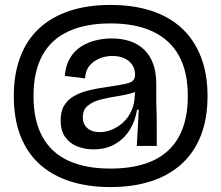

<svg xmlns="http://www.w3.org/2000/svg" viewBox="-20 -663 898 779"><path d="M428 96Q337 96 264 72.5Q191 49 140 2.5Q89 -44 62.5 -113Q36 -182 36 -273Q36 -363 62.5 -432.5Q89 -502 139.5 -548.5Q190 -595 263 -619Q336 -643 428 -643Q520 -643 593 -619.5Q666 -596 717 -549Q768 -502 795 -432.5Q822 -363 822 -273Q822 -182 795 -113Q768 -44 716.5 2.5Q665 49 592.5 72.5Q520 96 428 96ZM428 21Q530 21 600 -11Q670 -43 706 -108.5Q742 -174 742 -273Q742 -372 706 -437Q670 -502 600 -535Q530 -568 428 -568Q327 -568 257 -535.5Q187 -503 151.5 -437.5Q116 -372 116 -273Q116 -174 152 -108.5Q188 -43 257.5 -11Q327 21 428 21ZM385 -127Q410 -127 435 -137.5Q460 -148 480.5 -167Q501 -186 513.5 -214Q526 -242 527 -278L528 -297L551 -308Q540 -292 513 -284.5Q486 -277 452.5 -272Q419 -267 388 -259Q357 -251 336.5 -234.5Q316 -218 316 -186Q316 -160 334 -143.5Q352 -127 385 -127ZM359 -57Q324 -57 293.5 -69Q263 -81 244.5 -107Q226 -133 226 -174Q226 -212 241 -236Q256 -260 282.5 -274.5Q309 -289 343 -297Q377 -305 414 -310Q460 -317 485 -322Q510 -327 519 -335.5Q528 -344 528 -359Q528 -383 516.5 -400Q505 -417 484.5 -426.5Q464 -436 436 -436Q410 -436 385.5 -426.5Q361 -417 344 -397.5Q327 -378 325 -345L243 -355Q246 -397 263.5 -426.5Q281 -456 308 -473.5Q335 -491 367.5 -499Q400 -507 433 -507Q475 -507 508.5 -495.5Q542 -484 565.5 -461Q589 -438 601.5 -403.5Q614 -369 614 -324V-250Q615 -222 615.5 -196.5Q616 -171 616 -147.5Q616 -124 616 -104.5Q616 -85 616 -71H535Q537 -107 539 -142Q541 -177 543 -218H536Q529 -172 506 -135.5Q483 -99 446 -78Q409 -57 359 -57Z"/></svg>

Font: Bricolage Grotesque 96pt ExtraBold 96pt
Style: Regular
Weight: 400
Version: Version 1.001;gftools[0.9.33.dev8+g029e19f]